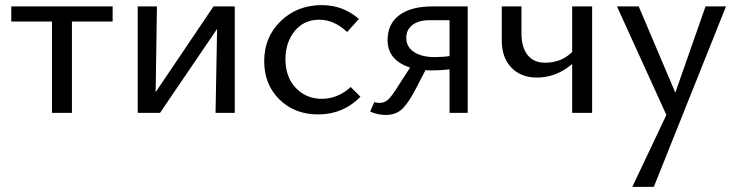

<svg xmlns="http://www.w3.org/2000/svg" viewBox="-20 -441 2878 750"><path d="M420 -416V-357H261V0H183V-357H24V-416Z M897 -416V0H822L828 -328L605 0H518V-416H593L588 -81L814 -416Z M1223 6Q1131 6 1071.5 -52.5Q1012 -111 1012 -202Q1012 -296 1076.5 -358.5Q1141 -421 1237 -421Q1320 -421 1382 -367L1336 -316Q1285 -364 1227 -364Q1167 -364 1131 -319.5Q1095 -275 1095 -210Q1095 -140 1135.5 -97.5Q1176 -55 1237 -55Q1299 -55 1350 -101L1388 -63Q1320 6 1223 6Z M1670 -416H1807V0H1736V-170Q1704 -166 1665 -166Q1650 -166 1642 -167L1601 -88Q1573 -35 1549 -13.5Q1525 8 1487 8Q1456 8 1426 -5L1442 -42Q1451 -39 1463 -39Q1484 -39 1499 -54.5Q1514 -70 1543 -117L1582 -177Q1494 -206 1494 -284Q1494 -348 1540 -382Q1586 -416 1670 -416ZM1678 -218Q1711 -218 1736 -222V-362H1657Q1615 -362 1591 -343.5Q1567 -325 1567 -293Q1567 -258 1597 -238Q1627 -218 1678 -218Z M2215 -416H2293V0H2215V-191Q2153 -138 2077 -138Q2015 -138 1977.5 -177Q1940 -216 1940 -283V-416H2017V-310Q2017 -256 2041 -226Q2065 -196 2109 -196Q2173 -196 2215 -238Z M2736 -416H2816L2534 289H2450L2583 8L2390 -416H2475L2618 -79Z"/></svg>

Font: EauTestText Medium
Style: Regular
Weight: 500
Designer: Christian Thalmann (Catharsis Fonts)
Version: Version 0.001;PS 000.001;hotconv 1.0.88;makeotf.lib2.5.64775